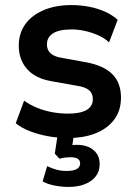

<svg xmlns="http://www.w3.org/2000/svg" viewBox="-20 -534 534 757"><path d="M249 10Q207 10 169 3Q131 -4 98.5 -16.5Q66 -29 42 -48L75 -137Q99 -120 127.5 -108.5Q156 -97 187 -91.5Q218 -86 247 -86Q297 -86 321.5 -100.5Q346 -115 346 -143Q346 -166 331 -178.5Q316 -191 283 -196L182 -214Q119 -225 86.5 -262Q54 -299 54 -354Q54 -402 79 -437.5Q104 -473 151 -493.5Q198 -514 262 -514Q297 -514 331 -507.5Q365 -501 394 -488Q423 -475 444 -456L410 -367Q392 -384 367 -395Q342 -406 315 -412Q288 -418 263 -418Q213 -418 189 -402.5Q165 -387 165 -359Q165 -337 179 -324Q193 -311 223 -306L322 -288Q390 -275 423.5 -241Q457 -207 457 -149Q457 -99 431 -63.5Q405 -28 358.5 -9Q312 10 249 10ZM251 203Q223 203 195 197.5Q167 192 148 181L166 121Q184 130 202.5 135Q221 140 244 140Q269 140 282.5 132.5Q296 125 296 110Q296 98 286.5 92Q277 86 258 86Q249 86 238.5 87Q228 88 215 92L196 72L210 -20H274L262 60L232 46Q243 41 256.5 39Q270 37 283 37Q309 37 329 45.5Q349 54 361 71Q373 88 373 113Q373 142 357 162Q341 182 313.5 192.5Q286 203 251 203Z"/></svg>

Font: Nunitoga
Style: Bold
Weight: 700
Designer: Vernon Adams
Foundry: Vernon Adams
Version: Version 1.0